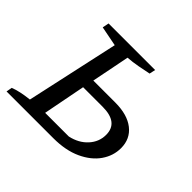

<svg xmlns="http://www.w3.org/2000/svg" viewBox="-129 -680 837 837"><g transform="rotate(45 289.5 -262.0)"><path d="M0 0 5 -27Q41 -41 97 -47L191 -476L99 -494L105 -524H392L386 -496Q358 -490 328 -484.5Q298 -479 269 -477L234 -301H369Q444 -301 486 -268Q528 -235 528 -178Q528 -131 500 -90.5Q472 -50 418 -25Q364 0 288 0ZM185 -53H331Q381 -64 411 -97Q441 -130 441 -173Q441 -249 343 -249H223Z"/></g></svg>

Font: Piazzolla SC
Style: Italic
Weight: 400
Italic angle: -11.3°
Designer: Juan Pablo del Peral
Foundry: Huerta Tipografica
Version: Version 1.330